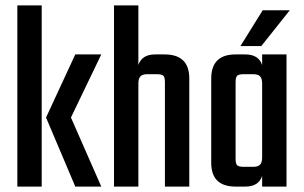

<svg xmlns="http://www.w3.org/2000/svg" viewBox="-20 -689 1122 709"><path d="M354 -488 242 -255 354 0H258L150 -255L258 -488ZM44 0V-669H134V0Z M553 -488H588Q679 -488 679 -399V0H589V-386Q589 -404 583 -409.5Q577 -415 559 -415H524Q506 -415 498.5 -407Q491 -399 491 -380V0H401V-669H491V-449Q504 -488 553 -488Z M948 -488H1038V0H948V-39Q935 0 886 0H850Q760 0 760 -88V-399Q760 -488 850 -488H886Q935 -488 948 -449ZM880 -73H915Q933 -73 940.5 -81Q948 -89 948 -108V-380Q948 -399 940.5 -407Q933 -415 915 -415H880Q862 -415 856 -409.5Q850 -404 850 -386V-102Q850 -84 856 -78.5Q862 -73 880 -73ZM1050 -651 945 -519H868L950 -651Z"/></svg>

Font: Teko Regular
Style: Regular
Weight: 400
Designer: Manushi Parikh, Jonny Pinhorn
Foundry: Indian Type Foundry
Version: Version 1.105;PS 1.0;hotconv 1.0.78;makeotf.lib2.5.61930; tt